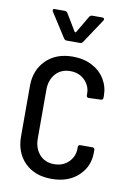

<svg xmlns="http://www.w3.org/2000/svg" viewBox="-82 -749 543 809"><g transform="rotate(10 190.0 -344.5)"><path d="M39 -145V-361Q39 -429 82 -471.5Q125 -514 196 -514Q243 -514 278.5 -495.5Q314 -477 333.5 -445Q353 -413 353 -375V-366Q353 -356 343 -356L292 -354Q282 -354 282 -364V-371Q282 -404 258 -428Q234 -452 196 -452Q157 -452 133.5 -425.5Q110 -399 110 -357V-149Q110 -107 133.5 -80.5Q157 -54 196 -54Q234 -54 258 -78Q282 -102 282 -135V-142Q282 -152 292 -152H343Q353 -152 353 -142V-131Q353 -71 310 -31Q267 9 196 9Q124 9 81.5 -33.5Q39 -76 39 -145ZM78 -692Q78 -698 86 -698H129Q136 -698 141 -691L185 -618Q186 -617 188 -617Q190 -617 191 -618L234 -691Q239 -698 246 -698H289Q295 -698 297 -694.5Q299 -691 296 -686L227 -582Q223 -576 215 -576H158Q151 -576 146 -583L80 -686Q78 -690 78 -692Z"/></g></svg>

Font: Barlow Condensed
Style: Regular
Weight: 400
Width: 3
Designer: Jeremy Tribby
Foundry: Tribby Type
Version: Version 1.500